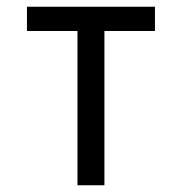

<svg xmlns="http://www.w3.org/2000/svg" viewBox="-20 -550 540 570"><path d="M210 0V-458H60V-530H440V-458H290V0Z"/></svg>

Font: Iosevka SS08
Style: Regular
Weight: 400
Monospace: yes
Designer: Belleve Invis
Foundry: Belleve Invis
Version: 2.1.0; ttfautohint (v1.8.2)